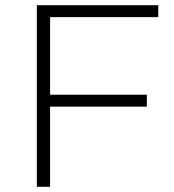

<svg xmlns="http://www.w3.org/2000/svg" viewBox="-20 -720 671 740"><path d="M173 0H122V-700H590V-654H173V-355H546V-309H173Z"/></svg>

Font: Montserrat Z Light
Style: Regular
Weight: 300
Designer: Julieta Ulanovsky
Foundry: Julieta Ulanovsky
Version: Version 8.000